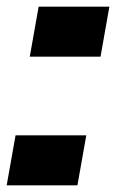

<svg xmlns="http://www.w3.org/2000/svg" viewBox="-63 -554 347 574"><path d="M195 -149.5 168.5 0H-43L-16.5 -149.5ZM264 -534 237.5 -384.5H26L52.5 -534Z"/></svg>

Font: Rudi
Style: Regular
Weight: 400
Italic angle: -10°
Designer: Tyler Finck
Foundry: Etcetera Type Company
Version: Version 1.111; ttfautohint (v1.8.4)